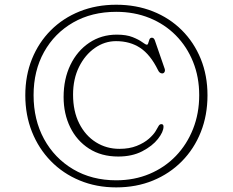

<svg xmlns="http://www.w3.org/2000/svg" viewBox="-20 -758 984 812"><path d="M471.5 34.5Q387.5 34.5 317 5.2Q246.5 -24 195 -76.8Q143.5 -129.5 115.2 -200.5Q87 -271.5 87 -355Q87 -438.5 115.2 -508.5Q143.5 -578.5 195 -630Q246.5 -681.5 317 -709.8Q387.5 -738 471.5 -738Q556 -738 626.5 -710Q697 -682 748.8 -630.5Q800.5 -579 829 -509Q857.5 -439 857.5 -355Q857.5 -270.5 829.2 -199.5Q801 -128.5 749.2 -76Q697.5 -23.5 627 5.5Q556.5 34.5 471.5 34.5ZM471.5 4.5Q548 4.5 612.2 -22.5Q676.5 -49.5 723.5 -98.2Q770.5 -147 796.5 -212.8Q822.5 -278.5 822.5 -355.5Q822.5 -432 796.5 -496.5Q770.5 -561 723.5 -608.5Q676.5 -656 612.2 -682Q548 -708 471.5 -708Q368 -708 289.2 -662.8Q210.5 -617.5 166.2 -538Q122 -458.5 122 -355.5Q122 -251.5 166.2 -170.2Q210.5 -89 289.5 -42.2Q368.5 4.5 471.5 4.5ZM671.5 -222.5Q671.5 -200.5 648 -170.5Q624.5 -140.5 581.5 -118.2Q538.5 -96 480 -96Q408.5 -96 356.5 -129.5Q304.5 -163 276.8 -220Q249 -277 249 -347.5Q249 -424 277.8 -483.5Q306.5 -543 357.5 -577.2Q408.5 -611.5 474 -611.5Q514.5 -611.5 540.8 -601Q567 -590.5 581.5 -579.8Q596 -569 601 -569Q605.5 -569 607.2 -576.5Q609 -584 612 -591.2Q615 -598.5 622.5 -598.5Q631 -598.5 635 -587L676.5 -467Q679 -459.5 675.8 -453.5Q672.5 -447.5 666 -447.5Q654.5 -447.5 648 -462Q616 -527 573 -555.5Q530 -584 470.5 -584Q422.5 -584 381 -555Q339.5 -526 314.2 -475Q289 -424 289 -357.5Q289 -287.5 315 -236Q341 -184.5 385.5 -156.5Q430 -128.5 485 -128.5Q527 -128.5 558.2 -141Q589.5 -153.5 610 -171.5Q629.5 -189 637.8 -202.8Q646 -216.5 650.5 -224.8Q655 -233 662.5 -233Q671.5 -233 671.5 -222.5Z"/></svg>

Font: Fraunces 9pt SuperSoft Thin
Style: Regular
Weight: 100
Version: Version 1.000;[b76b70a41]